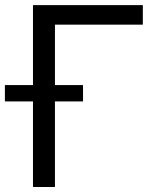

<svg xmlns="http://www.w3.org/2000/svg" viewBox="-44 -748 640 768"><path d="M527.3 -727.5V-649.4H175.8V0H87.9V-727.5ZM-24.4 -342.3V-407.7H288.1V-342.3Z"/></svg>

Font: GitLab Sans
Style: Regular
Weight: 400
Designer: Rasmus Andersson
Foundry: Modifications by GitLab B.V., manufactured by rsms
Version: Version 4.000;git-c8fb6b7